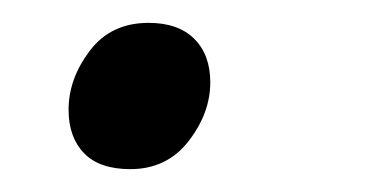

<svg xmlns="http://www.w3.org/2000/svg" viewBox="-20 -140 320 168"><path d="M94 8Q67 8 53.5 -6Q40 -20 40 -44Q40 -71 58.5 -95.5Q77 -120 110 -120Q136 -120 150 -106Q164 -92 164 -68Q164 -41 145 -16.5Q126 8 94 8Z"/></svg>

Font: Kufam
Style: Italic
Weight: 400
Italic angle: -11°
Designer: Artur Schmal
Foundry: Original Type
Version: Version 1.301; ttfautohint (v1.8.3)